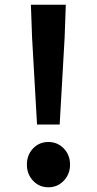

<svg xmlns="http://www.w3.org/2000/svg" viewBox="-20 -780 410 814"><path d="M137 -252 116 -621 111 -760H259L254 -621L233 -252ZM185 14Q146 14 120 -14Q94 -42 94 -82Q94 -123 120 -150.5Q146 -178 185 -178Q224 -178 250.5 -150.5Q277 -123 277 -82Q277 -42 250.5 -14Q224 14 185 14Z"/></svg>

Font: Chiron Sans HK TT
Style: Bold
Weight: 700
Designer: Ryoko NISHIZUKA 西塚涼子 (kana, bopomofo & ideographs); Paul D. Hunt (Latin, Greek & Cyrillic); Sandoll Communications 산돌커뮤니
Foundry: Adobe
Version: Version 2.022;hotconv 1.0.109;makeotfexe 2.5.65596